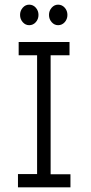

<svg xmlns="http://www.w3.org/2000/svg" viewBox="-20 -803 390 823"><path d="M57 0V-57H139V-566H60V-623H278V-566H197V-56H282V0ZM105 -695Q89 -695 77.5 -708Q66 -721 66 -739Q66 -757 77.5 -770Q89 -783 105 -783Q122 -783 133.5 -770Q145 -757 145 -739Q145 -721 133.5 -708Q122 -695 105 -695ZM229 -695Q213 -695 201.5 -708Q190 -721 190 -739Q190 -757 201.5 -770Q213 -783 229 -783Q246 -783 257.5 -770Q269 -757 269 -739Q269 -721 257.5 -708Q246 -695 229 -695Z"/></svg>

Font: Inconsolata ExtraCondensed
Style: Regular
Weight: 400
Width: 2
Monospace: yes
Designer: Raph Levien, Cyreal, Brenton Simpson
Foundry: Raph Levien, Cyreal, Google
Version: Version 3.001; ttfautohint (v1.8.2.53-6de2)